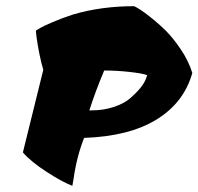

<svg xmlns="http://www.w3.org/2000/svg" viewBox="-20 -545 642 621"><path d="M96 -446Q101 -449 110 -454.5Q119 -460 150.5 -473.5Q182 -487 216 -498Q307 -525 414 -525Q433 -516 463.5 -492Q494 -468 517 -445Q540 -422 565 -385Q590 -348 602 -309Q575 -213 486.5 -158.5Q398 -104 252 -99Q228 -38 218 33L214 56Q182 44 131 11Q80 -22 54 -52L120 -319Q106 -368 98 -426ZM275 -188Q316 -188 349.5 -199.5Q383 -211 402 -228Q441 -262 452 -290L456 -302Q439 -308 397.5 -312.5Q356 -317 317 -317Q288 -248 269 -188Z"/></svg>

Font: Ceviche One
Style: Regular
Weight: 400
Version: Version 1.002